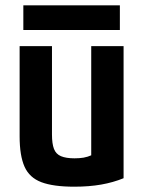

<svg xmlns="http://www.w3.org/2000/svg" viewBox="-20 -694 540 724"><path d="M260 10Q181 10 136 -7Q91 -24 72.5 -65.5Q54 -107 54 -180V-520H176V-187Q176 -152 183.5 -132.5Q191 -113 210 -105Q229 -97 261 -97Q280 -97 295 -99.5Q310 -102 327 -109.5Q344 -117 369 -131L324 -54V-520H446V-22Q407 -6 361.5 2Q316 10 260 10ZM68 -581V-674H432V-581Z"/></svg>

Font: M PLUS Code Latin SemiBold
Style: Regular
Weight: 600
Designer: Coji Morishita
Foundry: UNDERFOREST DESIGN
Version: Version 1.002; ttfautohint (v1.8.3)